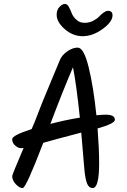

<svg xmlns="http://www.w3.org/2000/svg" viewBox="-20 -972 648 976"><path d="M564 -363Q564 -344 476 -319Q484 -215 484 -142Q484 -16 451 -16Q433 -16 423.5 -37Q414 -58 409 -110Q394 -289 393 -298Q247 -260 200 -246Q112 -16 95.5 -16Q79 -16 60.5 -35.5Q42 -55 42 -77Q42 -84 100 -220Q97 -219 85 -219Q73 -219 57.5 -232Q42 -245 42 -264.5Q42 -284 141 -316Q157 -352 173.5 -396.5Q190 -441 232.5 -542Q275 -643 284.5 -667Q294 -691 321.5 -710.5Q349 -730 375 -730Q406 -730 430.5 -631Q455 -532 470 -386Q498 -389 518 -389Q564 -389 564 -363ZM236 -342Q311 -362 386 -374Q368 -545 351 -630Q300 -512 236 -342ZM268 -897Q268 -922 282.5 -937Q297 -952 309.5 -952Q322 -952 330 -937Q338 -922 345 -904Q352 -886 369 -871Q386 -856 409.5 -856Q433 -856 452 -865.5Q471 -875 482 -886Q511 -917 529 -917Q552 -917 552 -894Q552 -861 501.5 -824.5Q451 -788 400.5 -788Q350 -788 309 -824Q268 -860 268 -897Z"/></svg>

Font: Kalam
Style: Regular
Weight: 400
Designer: Lipi Raval (Devanagari and Latin), Jonny Pinhorn (Latin)
Foundry: Indian Type Foundry
Version: Version 2.001;PS 1.0;hotconv 1.0.79;makeotf.lib2.5.61930; tt